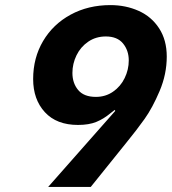

<svg xmlns="http://www.w3.org/2000/svg" viewBox="-20 -733 674 753"><path d="M432 -298 430 -302 412 -288Q387 -267 358 -255Q329 -243 286 -243Q202 -243 156 -293Q110 -343 110 -423Q110 -506 149 -572Q188 -638 257 -675.5Q326 -713 413 -713Q473 -713 523.5 -690.5Q574 -668 604 -622Q634 -576 634 -511Q634 -442 606 -376Q578 -310 547 -266.5Q516 -223 476 -174L336 0H169ZM485 -496Q485 -535 462.5 -562.5Q440 -590 395 -590Q356 -590 326 -569.5Q296 -549 280 -516Q264 -483 264 -447Q264 -407 286.5 -380Q309 -353 356 -353Q394 -353 423.5 -373.5Q453 -394 469 -427Q485 -460 485 -496Z"/></svg>

Font: Be Vietnam ExtraBold
Style: Italic
Weight: 800
Italic angle: -9.778°
Designer: Gabriel Lam
Foundry: TypeRant
Version: Version 3.000